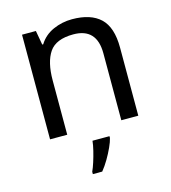

<svg xmlns="http://www.w3.org/2000/svg" viewBox="-113 -637 844 950"><g transform="rotate(-15 309.0 -162.5)"><path d="M343 -546Q439 -546 488 -499.5Q537 -453 537 -349V0H450V-343Q450 -472 330 -472Q241 -472 207 -422Q173 -372 173 -278V0H85V-536H156L169 -463H174Q200 -505 246 -525.5Q292 -546 343 -546ZM373 70Q369 88 356.5 115.5Q344 143 327.5 171Q311 199 293 221H245V209Q253 192 261.5 165.5Q270 139 277 110.5Q284 82 286 61H373Z"/></g></svg>

Font: Noto Sans Palmyrene
Style: Regular
Weight: 400
Designer: Monotype Design Team
Foundry: Monotype Imaging Inc.
Version: Version 2.001; ttfautohint (v1.8.4.7-5d5b)